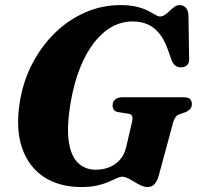

<svg xmlns="http://www.w3.org/2000/svg" viewBox="-20 -734 787 767"><path d="M460.5 -713.6Q500.1 -713.6 527.1 -706.8Q554 -700 571.6 -690.9Q589.2 -681.8 600.4 -675Q611.6 -668.2 619.7 -668.2Q629.5 -668.2 639.2 -675Q648.9 -681.8 658.3 -691Q667.7 -700.1 677.3 -706.9Q686.9 -713.7 696.6 -713.7Q712 -713.7 721.6 -703.8Q731.3 -693.8 732.9 -673.5L735.5 -499.6Q736.5 -482.3 727.9 -474.2Q719.4 -466 706.7 -465.2Q693.1 -464 682.9 -470.3Q672.7 -476.6 667.2 -489.7L651.2 -533.6Q637.2 -574.7 616.7 -600Q596.2 -625.3 569.6 -636.9Q543 -648.4 509.7 -648.4Q466 -648.4 427 -626.8Q388 -605.2 355.6 -563.5Q323.2 -521.8 299.4 -461.8Q275.6 -401.7 262.3 -324.9Q245.8 -226.9 254.9 -167.8Q264 -108.7 292.5 -82.3Q321.1 -56 362.5 -56Q391.9 -56 416.7 -66Q441.6 -76.1 459.2 -95.9Q476.7 -115.8 483.8 -145.2L507.3 -246.1Q510.9 -260.1 508.1 -269Q505.3 -277.9 493 -279.8L450.8 -286.4Q439.2 -288.6 434.5 -295.8Q429.8 -303.1 429.8 -312.8Q429.8 -327.9 440.2 -336.6Q450.5 -345.4 470.4 -345.4H712.2Q733 -345.4 739.8 -337.6Q746.6 -329.9 746.5 -317.6Q746.4 -305.7 738.6 -297.6Q730.8 -289.6 719.3 -285.3L698.7 -278.1Q687.5 -274.1 681.8 -266.7Q676.2 -259.4 672.1 -246.4L614.1 -32.1Q606.2 -7 596 3.1Q585.8 13.2 567.8 13.2Q558.9 13.2 548.6 9.1Q538.3 5 527.6 -1.1Q517 -7.2 506.3 -13.6Q495.7 -19.9 486.1 -24Q476.5 -28.1 468.6 -28.1Q459.8 -28.1 446.5 -22Q433.2 -15.8 414 -7.5Q394.7 0.9 368 7.1Q341.3 13.2 305 13.2Q216.3 13.2 155 -27.4Q93.6 -68 67.9 -143.7Q42.1 -219.5 59 -325.8Q72.6 -410 109.6 -480.7Q146.5 -551.5 200.7 -603.7Q254.8 -655.9 321.2 -684.7Q387.6 -713.6 460.5 -713.6Z"/></svg>

Font: Fraunces
Style: Italic
Weight: 900
Italic angle: -16°
Version: Version 1.000;[0bf87f6ff]